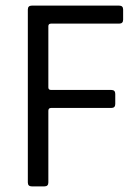

<svg xmlns="http://www.w3.org/2000/svg" viewBox="-20 -663 497 683"><path d="M138 0H93Q79 0 79 -14V-629Q79 -643 93 -643H404Q418 -643 418 -629V-593Q418 -579 404 -579H162Q152 -579 152 -570V-352Q152 -343 162 -343H376Q390 -343 390 -329V-293Q390 -279 376 -279H162Q152 -279 152 -269V-14Q152 0 138 0Z"/></svg>

Font: Rajdhani Medium
Style: Regular
Weight: 500
Designer: Satya Rajpurohit, Jyotish Sonowal
Foundry: Indian Type Foundry
Version: Version 1.201 February 1, 2022